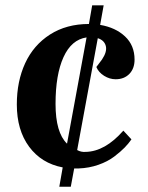

<svg xmlns="http://www.w3.org/2000/svg" viewBox="-20 -664 554 719"><path d="M245.1 35.2H202.1L214.8 -37.1Q135.3 -52.2 89.1 -114.5Q43 -176.8 43 -272.9Q43 -359.4 74.2 -427.2Q105.5 -495.1 167.2 -534.7Q229 -574.2 313 -574.2L325.2 -644H368.2L355 -570.8Q412.6 -561 448.2 -527.6Q483.9 -494.1 483.9 -440.9Q483.9 -407.2 464.4 -387.2Q444.8 -367.2 413.1 -367.2Q390.6 -367.2 369.9 -380.1Q349.1 -393.1 340.8 -413.1L361.8 -440.9Q381.8 -470.7 376.2 -491.9Q370.6 -513.2 346.2 -521L269 -102.1Q283.7 -93.8 300.8 -95.2Q373.5 -96.7 441.9 -174.8L472.2 -142.1Q461.9 -127 447 -111.6Q432.1 -96.2 407.7 -77.6Q383.3 -59.1 348.6 -46.9Q314 -34.7 274.9 -33.2H257.8ZM231 -126 304.2 -523.9Q247.6 -515.6 217.8 -450Q188 -384.3 188 -274.9Q188 -167.5 231 -126Z"/></svg>

Font: Literata SemiBold
Style: Italic
Weight: 650
Italic angle: -2.39999°
Designer: Latin by Veronika Burian and Jose Scaglione. Greek by Irene Vlachou. Cyrillic by Vera Evstafieva
Foundry: TypeTogether
Version: Version 3.021